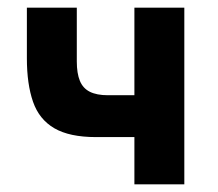

<svg xmlns="http://www.w3.org/2000/svg" viewBox="-20 -480 568 500"><path d="M261 -232H330V-460H460V0H330V-123H230Q161 -123 121.5 -146Q82 -169 66 -215Q50 -261 50 -328V-460H180V-320Q180 -289 188 -269.5Q196 -250 214 -241Q232 -232 261 -232Z"/></svg>

Font: Venryn Sans SemiBold
Style: Regular
Weight: 600
Designer: Owen Earl, indestructible type* (font) & Cristiano Sobral (main changes)
Version: Version 3.60;October 28, 2020;FontCreator 13.0.0.2681 64-bit